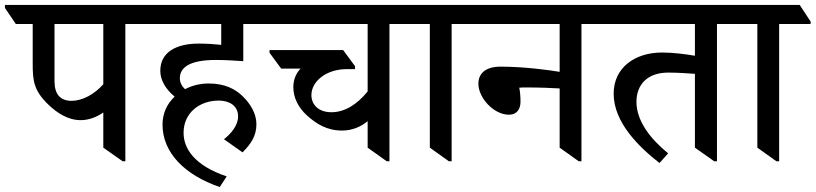

<svg xmlns="http://www.w3.org/2000/svg" viewBox="-65 -644 3292 775"><path d="M261 -159C295 -159 328 -173 352 -190V-48L430 7H441V-547H567V-557L523 -624H-45V-612L-1 -547H67V-388C67 -318 71 -278 132 -220C166 -188 209 -159 261 -159ZM155 -316V-547H352V-304C316 -263 267 -237 224 -237C179 -237 155 -263 155 -316Z M822 111 850 68C719 24 676 -45 676 -108C676 -188 740 -238 818 -238C860 -238 896 -218 896 -174C896 -137 867 -104 839 -82L914 -29C950 -65 970 -97 970 -143C970 -186 945 -226 915 -255C886 -284 843 -307 778 -307C743 -307 710 -299 682 -284C669 -296 661 -311 661 -328C661 -370 697 -402 807 -402C844 -402 892 -399 917 -397V-547H1045V-557L1001 -624H477V-612L521 -547H828V-463C799 -466 770 -468 736 -468C649 -468 582 -435 582 -358C582 -319 605 -283 640 -254C609 -225 591 -186 591 -141C591 -28 680 62 822 111Z M1316 -117C1357 -117 1393 -133 1419 -155V-48L1496 7H1507V-547H1634V-557L1590 -624H955V-612L999 -547H1419V-275C1377 -223 1327 -191 1273 -191C1218 -191 1192 -224 1192 -260C1192 -315 1251 -365 1335 -365H1368V-377L1320 -442H1023V-431L1070 -367H1148C1129 -347 1119 -321 1119 -292C1119 -249 1140 -209 1174 -178C1212 -144 1254 -117 1316 -117Z M1747 7H1758V-547H1885V-557L1841 -624H1543V-613L1587 -547H1670V-48Z M1989 -181C2023 -181 2036 -205 2036 -234C2036 -255 2034 -276 2031 -290C2041 -291 2048 -291 2059 -291C2113 -291 2164 -289 2194 -287V-48L2271 7H2282V-547H2409V-557L2364 -624H1794V-612L1838 -547H2194V-354C2154 -361 2049 -375 1956 -375C1893 -375 1866 -346 1866 -306C1866 -249 1928 -181 1989 -181Z M2597 14 2632 -25C2563 -81 2504 -154 2504 -233C2504 -301 2547 -351 2632 -351C2670 -351 2712 -348 2740 -346V-48L2818 7H2829V-547H2955V-557L2911 -624H2318V-613L2362 -547H2740V-419C2704 -425 2654 -432 2607 -432C2499 -432 2412 -372 2412 -266C2412 -149 2515 -50 2597 14Z M3069 7H3080V-547H3207V-557L3163 -624H2865V-613L2909 -547H2992V-48Z"/></svg>

Font: Noto Serif Devanagari Medium
Style: Regular
Weight: 500
Designer: Universal Thirst, Indian Type Foundry and the Monotype Design Team
Foundry: Monotype Imaging Inc.
Version: Version 2.004